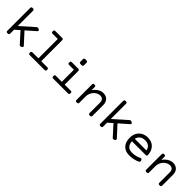

<svg xmlns="http://www.w3.org/2000/svg" viewBox="347 -2079 3502 3502"><g transform="rotate(45 2098.5 -328.0)"><path d="M444.8 -451.2 140.1 -179.7 180.7 -121.1 505.4 -406.7Q531.7 -429.2 495.1 -451.2Q465.3 -469.2 444.8 -451.2ZM149.4 -645.5Q129.4 -645.5 121.3 -638.2Q113.3 -630.9 113.3 -613.8V-26.9Q113.3 -9.8 121.3 -2.4Q129.4 4.9 149.4 4.9H150.4Q170.4 4.9 178.5 -2.4Q186.5 -9.8 186.5 -26.9V-613.8Q186.5 -630.9 178.5 -638.2Q170.4 -645.5 150.4 -645.5ZM239.7 -242.2 458 -1.5Q474.1 16.6 506.8 -2.4Q540 -21.5 517.6 -46.4L299.3 -285.2Z M869.6 -640.6V-51.8H942.9V-607.4Q942.9 -625.5 935.8 -633.1Q928.7 -640.6 912.1 -640.6ZM716.8 -70.3Q700.2 -70.3 693.1 -62.3Q686 -54.2 686 -35.2Q686 -16.1 693.1 -8.1Q700.2 0 716.8 0H1099.6Q1116.2 0 1123.3 -8.1Q1130.4 -16.1 1130.4 -35.2Q1130.4 -54.2 1123.3 -62.3Q1116.2 -70.3 1099.6 -70.3ZM736.3 -640.6Q719.7 -640.6 712.6 -632.6Q705.6 -624.5 705.6 -605.5Q705.6 -586.4 712.6 -578.4Q719.7 -570.3 736.3 -570.3H899.4V-640.6Z M1350.6 -451.2Q1334 -451.2 1326.9 -443.1Q1319.8 -435.1 1319.8 -416Q1319.8 -397 1326.9 -388.9Q1334 -380.9 1350.6 -380.9H1474.1V-70.3H1321.3Q1304.7 -70.3 1297.6 -62.3Q1290.5 -54.2 1290.5 -35.2Q1290.5 -16.1 1297.6 -8.1Q1304.7 0 1321.3 0H1704.1Q1720.7 0 1727.8 -8.1Q1734.9 -16.1 1734.9 -35.2Q1734.9 -54.2 1727.8 -62.3Q1720.7 -70.3 1704.1 -70.3H1547.4V-418Q1547.4 -436 1540.3 -443.6Q1533.2 -451.2 1516.6 -451.2ZM1547.4 -633.8Q1547.4 -651.4 1537.6 -658.4Q1527.8 -665.5 1501 -665.5Q1474.1 -665.5 1464.4 -658.4Q1454.6 -651.4 1454.6 -633.8V-570.3Q1454.6 -552.7 1464.4 -545.7Q1474.1 -538.6 1501 -538.6Q1527.8 -538.6 1537.6 -545.7Q1547.4 -552.7 1547.4 -570.3Z M1965.8 -344.7V-424.3Q1965.8 -441.4 1958.5 -448.7Q1951.2 -456.1 1932.1 -456.1H1931.2Q1912.1 -456.1 1904.8 -448.7Q1897.5 -441.4 1897.5 -424.3V-26.9Q1897.5 -9.8 1905.5 -2.4Q1913.6 4.9 1933.6 4.9H1934.6Q1954.6 4.9 1962.6 -2.4Q1970.7 -9.8 1970.7 -26.9V-191.4Q1970.7 -231.9 1986.6 -269.3Q2002.4 -306.6 2027.3 -332.5Q2052.2 -358.4 2083.7 -374Q2115.2 -389.6 2146.5 -389.6Q2191.9 -389.6 2213.6 -364.5Q2235.4 -339.4 2235.4 -295.4V-26.9Q2235.4 -9.8 2243.4 -2.4Q2251.5 4.9 2271.5 4.9H2272.5Q2292.5 4.9 2300.5 -2.4Q2308.6 -9.8 2308.6 -26.9V-302.7Q2308.6 -377 2268.1 -419.4Q2227.5 -461.9 2153.8 -461.9Q2101.6 -461.9 2050.3 -429Q1999 -396 1965.8 -344.7Z M2843.3 -451.2 2538.6 -179.7 2579.1 -121.1 2903.8 -406.7Q2930.2 -429.2 2893.6 -451.2Q2863.8 -469.2 2843.3 -451.2ZM2547.9 -645.5Q2527.8 -645.5 2519.8 -638.2Q2511.7 -630.9 2511.7 -613.8V-26.9Q2511.7 -9.8 2519.8 -2.4Q2527.8 4.9 2547.9 4.9H2548.8Q2568.8 4.9 2576.9 -2.4Q2585 -9.8 2585 -26.9V-613.8Q2585 -630.9 2576.9 -638.2Q2568.8 -645.5 2548.8 -645.5ZM2638.2 -242.2 2856.4 -1.5Q2872.6 16.6 2905.3 -2.4Q2938.5 -21.5 2916 -46.4L2697.8 -285.2Z M3070.3 -225.6Q3070.3 -114.3 3128.4 -51.8Q3186.5 10.7 3292.5 10.7Q3347.2 10.7 3400.9 -1Q3454.6 -12.7 3494.1 -31.7Q3524.4 -46.4 3512.2 -79.1Q3505.9 -96.7 3494.6 -103Q3483.4 -109.4 3468.3 -102.1Q3434.6 -82.5 3387.9 -71.3Q3341.3 -60.1 3292.5 -60.1Q3224.1 -60.1 3186.5 -97.4Q3148.9 -134.8 3145.5 -207.5H3499Q3515.6 -207.5 3523.2 -214.6Q3530.8 -221.7 3529.8 -237.8Q3523.9 -339.4 3465.6 -400.6Q3407.2 -461.9 3302.2 -461.9Q3199.7 -461.9 3135 -396.7Q3070.3 -331.5 3070.3 -225.6ZM3450.7 -275.9H3150.4Q3162.6 -330.1 3202.1 -360.6Q3241.7 -391.1 3302.2 -391.1Q3365.7 -391.1 3403.1 -361.3Q3440.4 -331.5 3450.7 -275.9Z M3764.6 -344.7V-424.3Q3764.6 -441.4 3757.3 -448.7Q3750 -456.1 3731 -456.1H3730Q3710.9 -456.1 3703.6 -448.7Q3696.3 -441.4 3696.3 -424.3V-26.9Q3696.3 -9.8 3704.3 -2.4Q3712.4 4.9 3732.4 4.9H3733.4Q3753.4 4.9 3761.5 -2.4Q3769.5 -9.8 3769.5 -26.9V-191.4Q3769.5 -231.9 3785.4 -269.3Q3801.3 -306.6 3826.2 -332.5Q3851.1 -358.4 3882.6 -374Q3914.1 -389.6 3945.3 -389.6Q3990.7 -389.6 4012.5 -364.5Q4034.2 -339.4 4034.2 -295.4V-26.9Q4034.2 -9.8 4042.2 -2.4Q4050.3 4.9 4070.3 4.9H4071.3Q4091.3 4.9 4099.4 -2.4Q4107.4 -9.8 4107.4 -26.9V-302.7Q4107.4 -377 4066.9 -419.4Q4026.4 -461.9 3952.6 -461.9Q3900.4 -461.9 3849.1 -429Q3797.9 -396 3764.6 -344.7Z"/></g></svg>

Font: Courier Prime Code
Style: Regular
Weight: 400
Designer: Alan Dague-Greene
Foundry: Quote-Unquote Apps
Version: Version 3.18